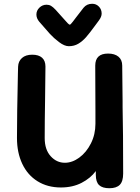

<svg xmlns="http://www.w3.org/2000/svg" viewBox="-20 -994 744 1018"><path d="M633 -74Q633 -32 615 -14Q597 4 560 4Q523 4 505.5 -12.5Q488 -29 488 -67V-87Q460 -49 412.5 -24.5Q365 0 303 0Q232 0 179 -33Q126 -66 98 -125.5Q70 -185 70 -262Q70 -386 75 -606L76 -641Q77 -669 96.5 -686.5Q116 -704 151 -704Q185 -704 203 -688Q221 -672 221 -641Q221 -574 219 -466Q217 -350 217 -262Q217 -201 248.5 -166Q280 -131 324 -131Q363 -131 400.5 -158.5Q438 -186 462 -233.5Q486 -281 486 -338V-406Q485 -462 485 -646Q485 -710 553 -710Q588 -710 608 -693.5Q628 -677 628 -646Q628 -587 630 -457V-428Q633 -296 633 -74ZM519 -922Q519 -905 504 -885L487 -862Q455 -818 436 -796.5Q417 -775 395 -762Q373 -749 345 -749Q322 -749 293.5 -770.5Q265 -792 244.5 -814.5Q224 -837 188 -879Q173 -897 173 -917Q173 -938 189 -953.5Q205 -969 227 -969Q240 -969 250.5 -963Q261 -957 275 -942Q297 -918 318 -894Q344 -863 350 -863Q354 -863 366.5 -879.5Q379 -896 382 -900L423 -953Q440 -974 469 -974Q490 -974 504.5 -959Q519 -944 519 -922Z"/></svg>

Font: Mali
Style: Bold
Weight: 700
Designer: Kitiyaporn Chalermlarp | Katatrad Aksorn Co.,Ltd.
Foundry: Cadson Demak Co.,Ltd.
Version: Version 1.000; ttfautohint (v1.6)